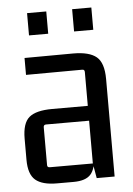

<svg xmlns="http://www.w3.org/2000/svg" viewBox="-50 -702 516 747"><g transform="rotate(-5 208.0 -328.0)"><path d="M207 7H142Q85 7 58.5 -15.5Q32 -38 32 -95V-177Q32 -238 59 -260.5Q86 -283 149 -283H298V-225H120Q110 -225 110 -215V-67Q110 -58 120 -58H288V-415Q288 -425 279 -425L59 -424V-490L249 -491Q312 -491 340 -467.5Q368 -444 368 -381V0H298L288 -58L294 -85Q294 -38 274.5 -15.5Q255 7 207 7ZM159 -576H84V-663H159ZM335 -576H260V-663H335Z"/></g></svg>

Font: Gemunu Libre ExtraLight
Style: Regular
Weight: 400
Version: Version 1.100